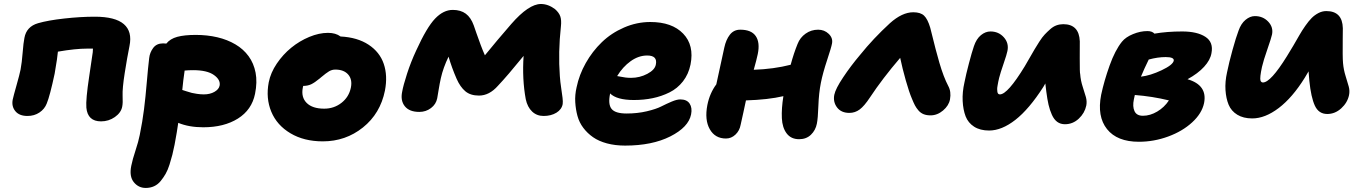

<svg xmlns="http://www.w3.org/2000/svg" viewBox="-20 -636 6751 952"><path d="M481 -34.2Q414.6 -34.2 408.2 -102.1Q404.8 -141.6 422.4 -258.1Q439.9 -374.5 439.9 -377Q439.9 -389.2 440.9 -395H413.1Q354 -395 267.1 -379.9Q265.6 -355.5 251 -271Q227.5 -160.6 211.9 -123Q201.2 -95.2 175.5 -78.1Q149.9 -61 116.2 -61Q75.7 -61 56.2 -84.7Q36.6 -108.4 43 -142.1Q46.9 -160.2 62 -213.4Q77.1 -266.6 82 -291Q88.4 -325.2 92.3 -375Q96.2 -424.8 101.1 -448.2Q111.3 -504.4 168.9 -521Q217.8 -535.2 298.6 -544.2Q379.4 -553.2 450.2 -553.2Q551.3 -553.2 594 -516.4Q636.7 -479.5 622.1 -408.2Q610.4 -350.6 598.4 -273.9Q586.4 -197.3 587.9 -162.1Q589.8 -125 585.9 -106.9Q580.1 -77.1 549.6 -55.7Q519 -34.2 481 -34.2Z M702.6 295.9Q666.5 295.9 643.3 267.1Q620.1 238.3 630.9 186Q637.2 154.3 651.9 110.1Q666.5 65.9 672.9 33.2Q686.5 -33.7 694.1 -94.2Q701.7 -154.8 707.8 -227.5Q713.9 -300.3 719.7 -348.1Q722.7 -375.5 739.5 -398.2Q756.3 -420.9 788.6 -420.9Q799.8 -420.9 804.7 -419.9Q823.7 -443.8 859.1 -453.4Q894.5 -462.9 950.7 -462.9Q1007.8 -462.9 1057.6 -451.2Q1107.4 -439.5 1147.2 -416Q1187 -392.6 1212.6 -357.4Q1238.3 -322.3 1247.3 -275.6Q1256.3 -229 1244.6 -170.9Q1228.5 -91.3 1159.7 -48.1Q1090.8 -4.9 987.8 -4.9Q917 -4.9 863.8 -26.9Q858.4 13.2 845.7 81.1Q839.8 110.4 834.5 131.6Q829.1 152.8 820.6 179.9Q812 207 801.3 225.8Q790.5 244.6 776.6 261.7Q762.7 278.8 743.9 287.4Q725.1 295.9 702.6 295.9ZM937.5 -288.1Q915 -288.1 895.5 -286.1Q888.2 -236.8 883.8 -189.9Q885.3 -189.5 904.5 -183.3Q923.8 -177.2 931.4 -175.3Q939 -173.3 956.5 -170.7Q974.1 -168 990.7 -168Q1021 -168 1043 -180.4Q1064.9 -192.9 1068.8 -210.9Q1074.7 -239.7 1041 -263.9Q1007.3 -288.1 937.5 -288.1Z M1580.6 64.9Q1487.3 64.9 1420.2 24.9Q1353 -15.1 1325.2 -82Q1297.4 -148.9 1312.5 -228Q1321.8 -275.4 1352.5 -320.8Q1383.3 -366.2 1424.1 -399.4Q1464.8 -432.6 1513.4 -452.9Q1562 -473.1 1606.4 -473.1Q1644.5 -473.1 1668.5 -455.1Q1752.4 -450.7 1807.6 -414.3Q1862.8 -377.9 1882.8 -319.3Q1902.8 -260.7 1888.7 -187Q1865.7 -72.8 1779.5 -3.9Q1693.4 64.9 1580.6 64.9ZM1481.4 -201.2Q1472.2 -153.8 1500.7 -125.5Q1529.3 -97.2 1587.4 -97.2Q1636.2 -97.2 1673.1 -126Q1710 -154.8 1719.7 -201.2Q1728 -241.7 1706.5 -266.4Q1685.1 -291 1642.6 -291Q1626 -291 1611.6 -282.5Q1597.2 -273.9 1572.8 -253.4Q1567.9 -249 1565.4 -247.1Q1540 -226.1 1522.7 -218Q1505.4 -210 1483.4 -210Q1481.4 -204.1 1481.4 -201.2Z M2059.1 -81.1Q2009.8 -81.1 1987.3 -109.1Q1964.8 -137.2 1974.1 -181.2Q1979.5 -212.4 1998.3 -270.5Q2017.1 -328.6 2043.9 -386.2Q2096.2 -501 2137.5 -543.9Q2178.7 -586.9 2225.1 -586.9Q2264.2 -586.9 2289.6 -568.1Q2314.9 -549.3 2329.1 -509.8Q2331.1 -503.9 2342 -472.4Q2353 -440.9 2363.5 -412.8Q2374 -384.8 2384.3 -361.8Q2443.4 -434.6 2515.1 -517.1Q2601.6 -616.2 2662.1 -616.2Q2697.8 -616.2 2731.9 -590.8Q2751.5 -573.7 2758.1 -554.9Q2764.6 -536.1 2761.2 -504.9Q2747.1 -377 2755.9 -258.8Q2757.8 -230.5 2762.5 -200Q2767.1 -169.4 2769.3 -150.9Q2771.5 -132.3 2770 -120.1Q2765.1 -93.3 2738.8 -77.1Q2712.4 -61 2675.3 -61Q2641.6 -61 2618.4 -83Q2595.2 -105 2586.9 -144Q2568.4 -244.1 2576.2 -358.9Q2495.6 -259.8 2449.2 -210.9Q2406.2 -162.1 2355 -162.1Q2312.5 -162.1 2287.1 -183.6Q2261.7 -205.1 2244.1 -245.1Q2220.2 -299.8 2204.1 -355Q2177.7 -300.8 2166 -249Q2160.2 -223.6 2154.3 -187Q2148.4 -150.4 2147.9 -148.9Q2142.1 -119.1 2116.9 -100.1Q2091.8 -81.1 2059.1 -81.1Z M3079.6 85.9Q3030.3 85.9 2989.5 75Q2948.7 64 2920.7 44.4Q2892.6 24.9 2872.3 -2Q2852.1 -28.8 2843.3 -61Q2834.5 -93.3 2832.3 -129.4Q2830.1 -165.5 2838.9 -203.1Q2851.6 -265.1 2884.3 -323.2Q2917 -381.3 2964.1 -426.8Q3011.2 -472.2 3074.2 -499.5Q3137.2 -526.9 3204.6 -526.9Q3312 -526.9 3367.4 -469.2Q3422.9 -411.6 3403.8 -315.9Q3394 -268.1 3366.5 -232.7Q3338.9 -197.3 3299.3 -177.7Q3259.8 -158.2 3216.1 -149.2Q3172.4 -140.1 3123 -140.1Q3037.6 -140.1 3004.9 -172.9V-170.9Q2994.1 -118.7 3012.5 -95.9Q3030.8 -73.2 3086.9 -73.2Q3140.6 -73.2 3187 -84.2Q3233.4 -95.2 3258.8 -108.2Q3284.2 -121.1 3310.1 -132.1Q3335.9 -143.1 3353 -143.1Q3385.7 -143.1 3399.4 -122.3Q3413.1 -101.6 3406.7 -68.8Q3394 -5.4 3303.7 40.3Q3213.4 85.9 3079.6 85.9ZM3189 -360.8Q3146.5 -360.8 3107.2 -332.8Q3067.9 -304.7 3040 -258.8Q3044.9 -258.3 3056.4 -255.9Q3067.9 -253.4 3081.1 -251.7Q3094.2 -250 3108.9 -250Q3151.9 -250 3189.5 -269.8Q3227.1 -289.6 3231.9 -315.9Q3241.2 -360.8 3189 -360.8Z M3579.6 50.8Q3525.4 50.8 3499.3 4.6Q3473.1 -41.5 3487.3 -115.2Q3499 -173.8 3531.7 -217.8Q3544.9 -280.3 3571.3 -399.9Q3579.6 -439 3598.9 -463.9Q3618.2 -488.8 3650.4 -488.8Q3705.6 -488.8 3727.3 -457Q3749 -425.3 3737.3 -368.2Q3731.4 -339.8 3717.3 -290Q3816.9 -293.5 3900.4 -314.9Q3916 -372.6 3934.6 -418Q3946.8 -449.7 3974.4 -469.2Q4002 -488.8 4036.6 -488.8Q4067.4 -488.8 4088.9 -468.3Q4110.4 -447.8 4105.5 -420.9Q4102.1 -401.4 4081.1 -338.1Q4060.1 -274.9 4050.3 -226.1Q4040 -174.3 4037.8 -111.3Q4035.6 -48.3 4030.3 -22.9Q4023.9 9.8 4001 32Q3978 54.2 3942.4 54.2Q3902.3 54.2 3880.6 25.6Q3858.9 -2.9 3856.7 -50.3Q3854.5 -97.7 3864.3 -159.2Q3789.1 -141.6 3678.7 -138.2Q3674.8 -120.1 3665.8 -78.1Q3656.7 -36.1 3652.3 -17.1Q3647 12.2 3626.5 31.5Q3606 50.8 3579.6 50.8Z M4191.4 -76.2Q4150.9 -76.2 4130.4 -103.3Q4109.9 -130.4 4116.7 -166Q4123 -196.3 4160.9 -252.9Q4198.7 -309.6 4244.6 -363.8Q4310.1 -445.3 4392.6 -521Q4453.1 -575.2 4508.3 -575.2Q4544.4 -575.2 4562 -558.3Q4579.6 -541.5 4592.3 -499Q4623 -374 4637.7 -325.2Q4658.7 -253.4 4681.6 -210Q4697.3 -181.6 4690.4 -143.1Q4684.6 -112.3 4656 -88.1Q4627.4 -64 4593.8 -64Q4574.2 -64 4559.6 -69.8Q4544.9 -75.7 4534.2 -88.1Q4523.4 -100.6 4516.6 -113.5Q4509.8 -126.5 4501.5 -147Q4487.8 -178.7 4471.2 -237.3Q4454.6 -295.9 4443.4 -349.1Q4355.5 -246.6 4293.5 -152.8Q4265.6 -110.4 4242.7 -93.3Q4219.7 -76.2 4191.4 -76.2Z M4884.3 11.2Q4839.8 11.2 4810.1 -7.8Q4780.3 -26.9 4767.8 -59.3Q4755.4 -91.8 4753.2 -135.3Q4751 -178.7 4762.2 -228Q4769.5 -265.6 4784.2 -321.5Q4798.8 -377.4 4809.1 -407.2Q4821.3 -443.4 4843.8 -461.7Q4866.2 -480 4891.1 -480Q4931.6 -480 4957.5 -450.9Q4983.4 -421.9 4975.1 -382.8Q4972.2 -367.2 4956.3 -321Q4940.4 -274.9 4934.1 -250Q4931.2 -238.3 4929.7 -230.5Q4928.2 -222.7 4926.3 -211.9Q4924.3 -201.2 4924.3 -194.3Q4924.3 -187.5 4925.3 -180.9Q4926.3 -174.3 4929.4 -171.1Q4932.6 -168 4938 -168Q4976.1 -168 5061 -307.1Q5069.8 -321.8 5085.2 -348.9Q5100.6 -376 5109.9 -391.6Q5119.1 -407.2 5133.5 -429.7Q5147.9 -452.1 5160.2 -465.1Q5172.4 -478 5187.3 -491.2Q5202.1 -504.4 5218.3 -510.3Q5234.4 -516.1 5252 -516.1Q5330.6 -516.1 5334 -431.2Q5334 -423.3 5333.7 -347.9Q5333.5 -272.5 5335.9 -269Q5338.4 -235.8 5348.4 -205.8Q5358.4 -175.8 5364.3 -154.5Q5370.1 -133.3 5366.2 -112.8Q5358.4 -75.2 5328.9 -47.6Q5299.3 -20 5260.3 -20Q5238.3 -20 5222.2 -31.7Q5206.1 -43.5 5195.6 -66.9Q5185.1 -90.3 5179 -116.7Q5172.9 -143.1 5168 -181.2Q5167 -188 5165.5 -201.7Q5164.1 -215.3 5163.1 -222.2Q5160.6 -217.3 5153.3 -205.1Q5082.5 -94.7 5014.6 -41.7Q4946.8 11.2 4884.3 11.2Z M5627 66.9Q5519 66.9 5469 4.2Q5418.9 -58.6 5439.9 -166Q5454.6 -234.9 5481.7 -310.8Q5508.8 -386.7 5543 -429.2Q5561.5 -452.1 5597.9 -467Q5634.3 -481.9 5668.9 -481.9Q5692.9 -481.9 5704.1 -469.2Q5766.1 -480 5841.8 -480Q5916 -480 5956.8 -453.4Q5997.6 -426.8 5986.8 -372.1Q5981 -338.4 5950.4 -304.9Q5919.9 -271.5 5868.2 -243.2Q5967.8 -213.9 5950.2 -125Q5939.5 -73.7 5891.1 -29.3Q5842.8 15.1 5772 41Q5701.2 66.9 5627 66.9ZM5759.8 -353Q5720.2 -353 5675.8 -340.8Q5652.8 -293.9 5637.2 -255.9Q5683.6 -261.2 5739.5 -287.6Q5795.4 -314 5799.8 -335Q5802.7 -353 5759.8 -353ZM5602.1 -143.1Q5594.7 -107.9 5605.2 -85Q5615.7 -62 5647 -62Q5682.6 -62 5717.8 -82.8Q5752.9 -103.5 5775.9 -138.2Q5693.8 -158.2 5606.9 -165Q5606 -161.6 5604.5 -154.1Q5603 -146.5 5602.1 -143.1Z M6189 -48.8Q6145 -48.8 6115 -67.1Q6085 -85.4 6072 -116.7Q6059.1 -147.9 6056.4 -189.2Q6053.7 -230.5 6064 -276.9Q6073.7 -325.2 6091.3 -388.7Q6108.9 -452.1 6121.1 -483.9Q6133.3 -519 6155.8 -537.6Q6178.2 -556.2 6202.1 -556.2Q6242.2 -556.2 6268.3 -528.6Q6294.4 -501 6287.1 -464.8Q6283.7 -448.2 6264.2 -392.1Q6244.6 -335.9 6237.3 -304.2Q6225.6 -250 6230 -236.3Q6233.4 -227.1 6242.2 -227.1Q6280.3 -227.1 6360.8 -356.9Q6374 -377.9 6392.6 -409.4Q6411.1 -440.9 6423.1 -462.2Q6435.1 -483.4 6452.1 -507.8Q6469.2 -532.2 6483.9 -546.9Q6498.5 -561.5 6517.3 -571.3Q6536.1 -581.1 6556.2 -581.1Q6636.2 -581.1 6638.2 -496.1Q6638.2 -486.3 6637.7 -443.1Q6637.2 -399.9 6637.5 -369.6Q6637.7 -339.4 6639.2 -323.2Q6642.1 -290 6651.9 -259Q6661.6 -228 6667.5 -206.8Q6673.3 -185.5 6668.9 -164.1Q6661.1 -127 6630.4 -98.9Q6599.6 -70.8 6561 -70.8Q6518.6 -70.8 6499.5 -112.1Q6480.5 -153.3 6472.2 -234.9Q6471.7 -243.2 6470.2 -259Q6468.8 -274.9 6468.3 -282.2Q6464.8 -275.9 6449.2 -250Q6388.2 -151.9 6320.3 -100.3Q6252.4 -48.8 6189 -48.8Z"/></svg>

Font: Shantell Sans Irregular Bouncy
Style: Italic
Weight: 800
Italic angle: -11.31°
Designer: Stephen Nixon, Anya Danilova, Shantell Martin
Foundry: Arrow Type
Version: Version 1.006;[9816181b4]